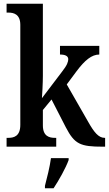

<svg xmlns="http://www.w3.org/2000/svg" viewBox="-20 -780 579 1021"><path d="M15 0H279V-47H271C243 -47 208 -55 208 -113V-195L254 -251L330 -103C377 -13 407 0 527 0H539V-47H536C504 -47 480 -77 449 -132L335 -331L387 -401C431 -460 468 -490 508 -490V-536H299V-490C327 -490 343 -482 343 -465C343 -453 338 -434 310 -399L203 -258C204 -266 208 -341 208 -376V-760H15V-713H25C52 -713 88 -705 88 -648V-116C88 -55 53 -47 25 -47H15ZM219 208V221H265C293 179 330 113 345 71V61H251C245 107 230 166 219 208Z"/></svg>

Font: Noto Serif Ethiopic Condensed SemiBold
Style: Regular
Weight: 600
Width: 3
Designer: Monotype Design Team
Foundry: Monotype Imaging Inc.
Version: Version 2.102